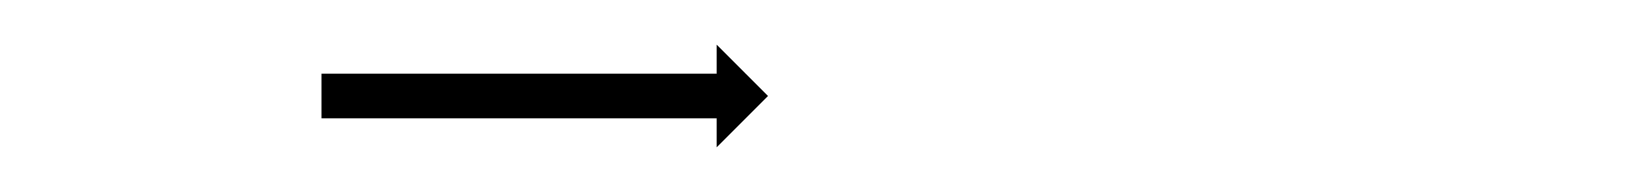

<svg xmlns="http://www.w3.org/2000/svg" viewBox="-20 -342 731 86"><path d="M126 -309Q129 -309 132 -309Q136 -309 140 -309Q146 -309 152 -309Q157 -309 165 -309Q173 -309 180 -309Q188 -309 196 -309Q205 -309 213 -309Q221 -309 229 -309Q237 -309 245 -309Q251 -309 260 -309Q268 -309 273 -309Q279 -309 285 -309Q290 -309 293 -309Q295 -309 296.5 -309Q298 -309 299 -309Q300 -309 301 -309V-322L324 -299L301 -276V-289Q301 -289 300.5 -289Q300 -289 299 -289Q297 -289 293 -289Q290 -289 285 -289Q279 -289 273 -289Q267 -289 260 -289Q252 -289 245 -289Q238 -289 229 -289Q221 -289 213 -289Q205 -289 196 -289Q189 -289 180 -289Q173 -289 165 -289Q158 -289 152 -289Q146 -289 140 -289Q136 -289 132 -289Q130 -289 128.5 -289Q127 -289 126 -289Q125 -289 124 -289V-309Q125 -309 126 -309Z"/></svg>

Font: FRB American Cursive Just Arrows Black
Style: Bold Italic
Weight: 900
Italic angle: -25°
Version: Version 2.0;Modular Font Editor K font №1